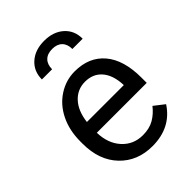

<svg xmlns="http://www.w3.org/2000/svg" viewBox="-222 -860 974 974"><g transform="rotate(-45 265.0 -373.5)"><path d="M287.6 9.8Q180.2 9.8 112.8 -60.8Q45.4 -131.3 45.4 -249.5V-266.1Q45.4 -344.7 75.4 -406.5Q105.5 -468.3 159.4 -503.2Q213.4 -538.1 276.4 -538.1Q379.4 -538.1 436.5 -470.2Q493.7 -402.3 493.7 -275.9V-238.3H135.7Q137.7 -160.2 181.4 -112.1Q225.1 -64 292.5 -64Q340.3 -64 373.5 -83.5Q406.7 -103 431.6 -135.3L486.8 -92.3Q420.4 9.8 287.6 9.8ZM276.4 -463.9Q221.7 -463.9 184.6 -424.1Q147.5 -384.3 138.7 -312.5H403.3V-319.3Q399.4 -388.2 366.2 -426Q333 -463.9 276.4 -463.9ZM348.6 -626.5Q348.6 -661.1 329.6 -680.2Q310.5 -699.2 276.4 -699.2Q241.2 -699.2 222.2 -680.2Q203.1 -661.1 203.1 -626.5H129.9Q129.9 -685.1 170.4 -721.2Q210.9 -757.3 276.4 -757.3Q341.8 -757.3 382.1 -721.4Q422.4 -685.5 422.4 -626.5Z"/></g></svg>

Font: Roboto
Style: Regular
Weight: 400
Designer: Google
Version: Version 2.001047; 2015